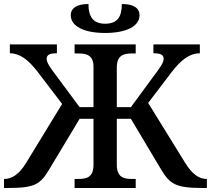

<svg xmlns="http://www.w3.org/2000/svg" viewBox="-27 -935 1049 955"><path d="M496 -771C602 -771 667 -805 667 -859C667 -896 636 -915 579 -915C579 -850 556 -817 496 -817C438 -817 413 -850 413 -915C356 -915 325 -895 325 -859C325 -805 390 -771 496 -771ZM-7 0H16C148 0 174 -20 217 -91L369 -344H438V-115C438 -54 405 -45 364 -45H344V0H648V-45H628C588 -45 554 -54 554 -115V-344H624L775 -91C818 -20 846 0 980 0H1002V-45H1000C962 -45 928 -70 894 -125L710 -423L828 -578C875 -639 918 -670 967 -670V-714H736V-670C771 -670 787 -663 787 -642C787 -623 769 -598 732 -549L624 -402H554V-599C554 -660 588 -669 628 -669H648V-714H344V-669H364C404 -669 438 -660 438 -603V-402H369L260 -549C223 -598 205 -623 205 -642C205 -663 221 -670 256 -670V-714H22V-670C71 -670 114 -638 160 -578L282 -418L103 -125C69 -69 33 -45 -5 -45H-7Z"/></svg>

Font: Noto Serif Medium
Style: Regular
Weight: 500
Designer: Monotype Design Team
Foundry: Monotype Imaging Inc.
Version: Version 2.013